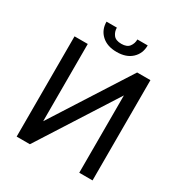

<svg xmlns="http://www.w3.org/2000/svg" viewBox="-201 -1033 1116 1179"><g transform="rotate(30 356.5 -443.5)"><path d="M180.7 -163.1 530.8 -710.9H625V0H530.8V-548.3L180.7 0H86.9V-710.9H180.7ZM430.7 -887.2H503.9Q503.9 -829.6 464.8 -793.2Q425.8 -756.8 358.4 -756.8Q290.5 -756.8 251.2 -793.2Q211.9 -829.6 211.9 -887.2H285.2Q285.2 -858.4 301.8 -836.4Q318.4 -814.5 358.4 -814.5Q397.5 -814.5 414.1 -836.4Q430.7 -858.4 430.7 -887.2Z"/></g></svg>

Font: RobotoDEMO
Style: Regular
Weight: 400
Designer: Christian Robertson
Foundry: Google
Version: Version 2.136